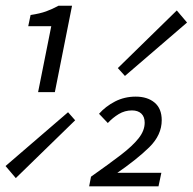

<svg xmlns="http://www.w3.org/2000/svg" viewBox="-48 -658 681 678"><path d="M86.5 -332.6 133 -565.4H51.7L60 -605Q93.1 -610 114.7 -617.8Q136.4 -625.6 158.7 -637.8H206.4L145.7 -332.6ZM7.8 -29.1 -28.4 -71.7 192.3 -261.7 217.4 -233.2ZM393.2 -389.8 368.1 -417.6 576.3 -621.1 612.5 -578.4ZM266.8 0 273.4 -34.1Q336.3 -78.5 378.2 -110.5Q420 -142.5 441.4 -169.6Q462.9 -196.6 462.9 -224.8Q462.9 -245.6 451 -256.9Q439.1 -268.1 417.9 -268.1Q392.7 -268.1 371.3 -255.2Q349.9 -242.2 332.7 -223.6L301.7 -256.2Q325 -282.5 358.3 -299.7Q391.6 -316.8 431.3 -316.8Q472.6 -316.8 497.9 -295.7Q523.1 -274.6 523.1 -233.5Q523.1 -181.2 479 -137.9Q434.9 -94.6 359.7 -43.1L356.1 -47.8H521.8L511.7 0Z"/></svg>

Font: SourceCodeVF
Style: Italic
Weight: 200
Italic angle: -11°
Monospace: yes
Designer: Paul D. Hunt, Teo Tuominen
Foundry: Adobe
Version: Version 1.026;hotconv 1.1.0;makeotfexe 2.6.0